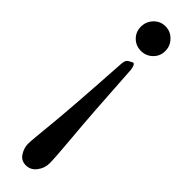

<svg xmlns="http://www.w3.org/2000/svg" viewBox="-231 -414 624 624"><g transform="rotate(45 81.0 -101.5)"><path d="M40.5 -324.7Q24.4 -340.8 24.4 -364.3Q24.4 -387.7 40.5 -404.8Q56.6 -421.9 80.1 -421.9Q103.5 -421.9 120.1 -404.8Q136.7 -387.7 136.7 -364.3Q136.7 -340.8 120.1 -324.7Q103.5 -308.6 80.1 -308.6Q56.6 -308.6 40.5 -324.7ZM64.5 -231.4Q65.4 -246.1 69.3 -251.5Q73.2 -256.8 87.9 -263.7Q92.8 -265.6 96.2 -258.8Q99.6 -252 100.6 -242.2Q112.8 -42 121.1 47.4Q128.9 136.7 128.9 159.2Q128.9 181.6 114.7 200.2Q100.6 218.8 78.6 218.8Q56.6 218.8 45.4 200.7Q34.2 182.6 34.2 165Q34.2 147.5 42.5 67.9Q50.8 -11.7 64.5 -231.4Z"/></g></svg>

Font: CrimsonText-Roman
Style: Roman
Weight: 400
Version: Version 0.13